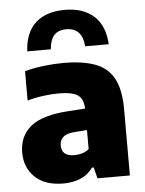

<svg xmlns="http://www.w3.org/2000/svg" viewBox="-56 -852 686 908"><g transform="rotate(-5 287.0 -398.0)"><path d="M208.5 10.5Q122 10.5 74.2 -34.8Q26.5 -80 26.5 -151.5Q26.5 -231 82.5 -276Q138.5 -321 264.5 -328.5L341 -333.5Q339.5 -379.5 313.2 -397.8Q287 -416 222.5 -416Q190.5 -416 150.2 -410.8Q110 -405.5 73.5 -395V-534.5Q116 -546 165.5 -551.8Q215 -557.5 257.5 -557.5Q351 -557.5 410 -534.8Q469 -512 496.8 -458.8Q524.5 -405.5 524.5 -314.5V0H370.5L357.5 -52.5H349Q325 -19 288.5 -4.2Q252 10.5 208.5 10.5ZM211 -170Q211 -118.5 272 -118.5Q289 -118.5 307.2 -123.5Q325.5 -128.5 341 -141V-231.5L285 -227.5Q245.5 -225 228.2 -210Q211 -195 211 -170ZM92 -627Q97 -716.5 147 -761.8Q197 -807 285.5 -807Q372.5 -807 423.2 -761.5Q474 -716 479 -627H367Q360 -715 285.5 -715Q246.5 -715 227 -693.5Q207.5 -672 204 -627Z"/></g></svg>

Font: Encode Sans XBd
Style: Regular
Weight: 800
Designer: Multiple Designers
Foundry: Impallari Type
Version: Version 3.002; ttfautohint (v1.8.3) -l 8 -r 50 -G 200 -x 14 